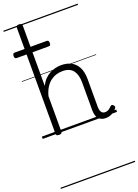

<svg xmlns="http://www.w3.org/2000/svg" viewBox="-244 -1048 1139 1581"><g transform="rotate(-20 325.5 -257.5)"><path d="M548 17Q528 17 512 10.5Q496 4 485.5 -8Q475 -20 469.5 -38.5Q464 -57 464 -82V-326Q464 -393 435.5 -431Q407 -469 343 -469Q315 -469 288.5 -461Q262 -453 238.5 -435.5Q215 -418 196 -388.5Q177 -359 165 -315V-4Q165 6 158.5 10.5Q152 15 138 15Q125 15 119 10.5Q113 6 113 -4V-934Q113 -944 119 -948.5Q125 -953 138 -953Q152 -953 158.5 -948.5Q165 -944 165 -934V-405Q182 -438 203 -459.5Q224 -481 248.5 -494Q273 -507 299 -513Q325 -519 350 -519Q398 -519 435.5 -500Q473 -481 494.5 -440.5Q516 -400 516 -334V-94Q516 -74 520.5 -60Q525 -46 534.5 -38.5Q544 -31 558 -31Q569 -31 578.5 -34Q588 -37 598 -44.5Q608 -52 617 -62Q624 -68 630.5 -67.5Q637 -67 643 -60Q649 -54 650.5 -47.5Q652 -41 647 -34Q636 -19 619.5 -7Q603 5 585 11Q567 17 548 17ZM27 -699Q16 -699 12 -705.5Q8 -712 8 -721Q8 -733 12 -740Q16 -747 27 -747H306Q318 -747 321.5 -740Q325 -733 325 -721Q325 -712 321.5 -705.5Q318 -699 306 -699ZM0 428H651V438H0ZM0 -20H651V0H0ZM0 -505H651V-500H0ZM0 -948H651V-938H0Z"/></g></svg>

Font: Playwrite US Modern Guides
Style: Regular
Weight: 400
Designer: Veronika Burian, José Scaglione
Foundry: TypeTogether
Version: Version 1.003